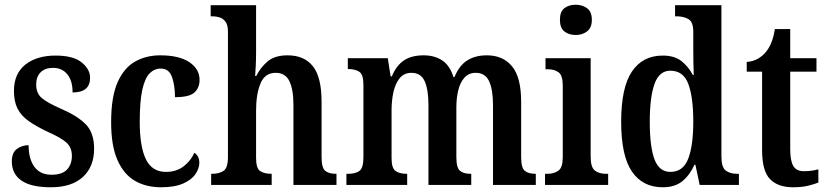

<svg xmlns="http://www.w3.org/2000/svg" viewBox="-20 -782 3499 812"><path d="M195 10Q111 10 70.5 -18.5Q30 -47 30 -99Q30 -137 52 -152.5Q74 -168 101 -168Q101 -110 125.5 -76.5Q150 -43 198 -43Q243 -43 263.5 -65Q284 -87 284 -123Q284 -158 261.5 -178.5Q239 -199 183 -224Q134 -247 102 -269.5Q70 -292 54.5 -322Q39 -352 39 -397Q39 -471 87.5 -509Q136 -547 215 -547Q290 -547 325.5 -518Q361 -489 361 -453Q361 -391 287 -391Q287 -441 264.5 -468Q242 -495 205 -495Q170 -495 151.5 -476Q133 -457 133 -425Q133 -388 156 -368Q179 -348 238 -322Q306 -293 342 -257Q378 -221 378 -153Q378 -77 330.5 -33.5Q283 10 195 10Z M661 10Q598 10 551 -17Q504 -44 477 -104.5Q450 -165 450 -265Q450 -373 477.5 -434.5Q505 -496 552 -522Q599 -548 657 -548Q738 -548 781 -519Q824 -490 824 -444Q824 -411 802.5 -391Q781 -371 720 -371Q720 -420 707.5 -456Q695 -492 660 -492Q633 -492 613 -472Q593 -452 582 -403Q571 -354 571 -266Q571 -162 597 -108.5Q623 -55 682 -55Q726 -55 756.5 -78.5Q787 -102 802 -136Q823 -122 823 -94Q823 -71 807.5 -47Q792 -23 756 -6.5Q720 10 661 10Z M873 0V-47H878Q906 -47 925 -59Q944 -71 944 -118V-648Q944 -677 933.5 -690.5Q923 -704 908.5 -708.5Q894 -713 880 -713H871V-760H1063V-560Q1063 -530 1061.5 -501Q1060 -472 1059 -461H1064Q1081 -496 1111.5 -522Q1142 -548 1196 -548Q1267 -548 1303.5 -501.5Q1340 -455 1340 -352V-118Q1340 -72 1355.5 -59.5Q1371 -47 1400 -47H1403V0H1221V-338Q1221 -403 1204 -438.5Q1187 -474 1146 -474Q1100 -474 1081.5 -428.5Q1063 -383 1063 -315V-113Q1063 -70 1080.5 -58.5Q1098 -47 1127 -47H1129V0Z M1445 0V-47H1454Q1483 -47 1500 -59Q1517 -71 1517 -118V-423Q1517 -467 1499.5 -478.5Q1482 -490 1453 -490H1451V-536H1620L1632 -459H1637Q1657 -506 1689 -527Q1721 -548 1772 -548Q1817 -548 1849.5 -527Q1882 -506 1898 -456H1902Q1922 -505 1956 -526.5Q1990 -548 2039 -548Q2107 -548 2145.5 -501.5Q2184 -455 2184 -352V-118Q2184 -72 2199.5 -59.5Q2215 -47 2244 -47H2246V0H2065V-338Q2065 -403 2048.5 -438.5Q2032 -474 1992 -474Q1962 -474 1944 -453.5Q1926 -433 1918 -400Q1910 -367 1910 -328V-118Q1910 -72 1925.5 -59.5Q1941 -47 1969 -47H1973V0H1792V-338Q1792 -403 1776 -438.5Q1760 -474 1720 -474Q1689 -474 1670.5 -451.5Q1652 -429 1644 -393Q1636 -357 1636 -315V-113Q1636 -70 1653.5 -58.5Q1671 -47 1699 -47H1702V0Z M2415 -634Q2386 -634 2367 -649Q2348 -664 2348 -698Q2348 -733 2367 -747.5Q2386 -762 2415 -762Q2442 -762 2462.5 -747.5Q2483 -733 2483 -698Q2483 -664 2462.5 -649Q2442 -634 2415 -634ZM2285 0V-47H2295Q2324 -47 2342 -60.5Q2360 -74 2360 -117V-420Q2360 -463 2342.5 -476Q2325 -489 2298 -489H2287V-536H2478V-120Q2478 -74 2496 -60.5Q2514 -47 2542 -47H2552V0Z M2783 10Q2698 10 2652.5 -56.5Q2607 -123 2607 -267Q2607 -412 2652.5 -479.5Q2698 -547 2783 -547Q2832 -547 2861.5 -524Q2891 -501 2910 -465H2914Q2913 -488 2912.5 -517Q2912 -546 2912 -574V-647Q2912 -690 2891 -701.5Q2870 -713 2842 -713H2835V-760H3031V-120Q3031 -75 3049 -61Q3067 -47 3097 -47H3105V0H2939L2921 -85H2917Q2897 -41 2865.5 -15.5Q2834 10 2783 10ZM2815 -55Q2869 -55 2890.5 -110.5Q2912 -166 2912 -268Q2912 -371 2891 -427Q2870 -483 2815 -483Q2768 -483 2748 -427Q2728 -371 2728 -267Q2728 -161 2748 -108Q2768 -55 2815 -55Z M3334 10Q3270 10 3236.5 -24.5Q3203 -59 3203 -147V-479H3138V-520Q3165 -522 3185 -533.5Q3205 -545 3218 -561Q3231 -576 3241 -599Q3251 -622 3257 -659H3322V-536H3433V-479H3322V-151Q3322 -102 3335 -80Q3348 -58 3379 -58Q3397 -58 3412 -60Q3427 -62 3441 -66V-10Q3427 -4 3399.5 3Q3372 10 3334 10Z"/></svg>

Font: Noto Serif Myanmar Cond SemBd
Style: Regular
Weight: 600
Width: 3
Designer: Ben Mitchell and the Monotype Design Team
Foundry: Monotype Imaging Inc.
Version: Version 2.106; ttfautohint (v1.8.4.7-5d5b)